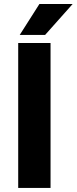

<svg xmlns="http://www.w3.org/2000/svg" viewBox="-20 -922 376 942"><path d="M228 -710.9V0H69.3V-710.9ZM76.7 -750.5 173.3 -902.3H336.4L201.2 -750.5Z"/></svg>

Font: Vazirmatn RD ExtraBold
Style: Regular
Weight: 800
Designer: Saber Rastikerdar
Foundry: Saber Rastikerdar
Version: Version 32.102